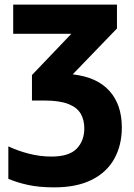

<svg xmlns="http://www.w3.org/2000/svg" viewBox="-20 -569 580 829"><path d="M485 -549V-446L294 -248Q399 -236 452.5 -176.5Q506 -117 506 -19Q506 58 473.5 116.5Q441 175 376 207.5Q311 240 214 240Q149 240 101 229.5Q53 219 16 203V63Q56 82 104.5 94.5Q153 107 202 107Q278 107 311 73Q344 39 344 -15Q344 -51 328.5 -78Q313 -105 275 -120Q237 -135 171 -135H118V-245L288 -423H37V-549Z"/></svg>

Font: Noto Sans SemiCondensed ExtraBold
Style: Regular
Weight: 800
Width: 4
Designer: Monotype Design Team
Foundry: Monotype Imaging Inc.
Version: Version 2.013; ttfautohint (v1.8.4.7-5d5b)